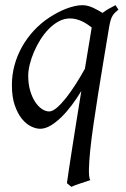

<svg xmlns="http://www.w3.org/2000/svg" viewBox="-20 -477 488 741"><path d="M169.9 -46.9Q182.6 -46.9 199.5 -61.3Q216.3 -75.7 234.9 -99.1Q253.4 -122.6 272.2 -152.1Q291 -181.6 307.6 -211.4L334 -371.1Q326.2 -377 317.1 -383.1Q308.1 -389.2 297.6 -394.3Q287.1 -399.4 275.1 -402.6Q263.2 -405.8 250 -405.8Q227.5 -405.8 207 -394.8Q186.5 -383.8 168.7 -365.7Q150.9 -347.7 136.2 -324.5Q121.6 -301.3 111.1 -276.6Q100.6 -252 94.7 -228Q88.9 -204.1 88.9 -185.1Q88.9 -153.3 96.2 -127.9Q103.5 -102.5 115.2 -84.5Q127 -66.4 141.4 -56.6Q155.8 -46.9 169.9 -46.9ZM437 -439.9Q428.7 -433.1 423.3 -427.7Q418 -422.4 413.8 -415.3Q409.7 -408.2 406.7 -397.9Q403.8 -387.7 400.9 -371.1Q390.1 -306.2 379.2 -240.2Q368.2 -174.3 358.4 -112.5Q348.6 -50.8 340.6 4.6Q332.5 60.1 328.1 104Q323.7 147.9 323.2 177.7Q322.8 207.5 328.1 218.3Q321.3 220.7 311.5 223.9Q301.8 227.1 291.3 230.5Q280.8 233.9 271 237.5Q261.2 241.2 255.4 244.1L238.3 230Q240.7 211.4 246.1 176Q251.5 140.6 258.8 93.5Q266.1 46.4 275.1 -9.8Q284.2 -65.9 293.9 -126Q276.9 -97.7 257.1 -71.3Q237.3 -44.9 216.6 -24.7Q195.8 -4.4 175 7.8Q154.3 20 134.8 20Q118.7 20 99.6 10.7Q80.6 1.5 64.2 -18.8Q47.9 -39.1 36.9 -71Q25.9 -103 25.9 -148.9Q25.9 -187.5 35.9 -224.9Q45.9 -262.2 64.9 -296.1Q84 -330.1 111.1 -359.4Q138.2 -388.7 172.9 -411.1Q186.5 -419.9 202.1 -428.2Q217.8 -436.5 234.1 -442.9Q250.5 -449.2 266.8 -453.1Q283.2 -457 298.8 -457Q309.6 -457 319.8 -454.1Q330.1 -451.2 339.8 -446.8Q349.6 -442.4 358.4 -437.3Q367.2 -432.1 375.5 -427.2Q386.7 -435.5 399.4 -442.9Q412.1 -450.2 425.8 -457Z"/></svg>

Font: Gentium Plus Afr
Style: Italic
Weight: 400
Italic angle: -8°
Designer: J. Victor Gaultney, Annie Olsen, Iska Routamaa, Becca Hirsbrunner
Foundry: SIL International
Version: Version 5.000